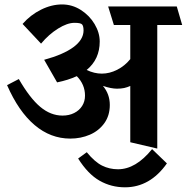

<svg xmlns="http://www.w3.org/2000/svg" viewBox="-20 -608 824 847"><path d="M783.7 -497.6H673.8V47.4L554.7 19.5V-229Q541.5 -222.7 527.6 -219.7Q513.7 -216.8 496.1 -216.8Q470.7 -216.8 434.1 -229Q464.4 -192.9 464.4 -145Q464.4 -98.1 440.2 -64.5Q416 -30.8 376.2 -13.7Q336.4 3.4 290 3.4Q203.1 3.4 132.6 -56.4Q62 -116.2 11.2 -232.4L63 -259.3Q111.8 -174.8 157.7 -136.5Q203.6 -98.1 255.9 -98.1Q284.7 -98.1 307.1 -109.4Q329.6 -120.6 342.3 -140.6Q355 -160.6 355 -186Q355 -235.4 318.8 -272Q280.3 -254.4 231.9 -244.6L174.8 -344.2Q259.3 -367.2 303.7 -399.9Q348.1 -432.6 348.6 -473.1Q348.6 -492.7 342.3 -500Q336.4 -507.3 308.6 -507.3Q276.9 -507.3 236.1 -481.9Q195.3 -456.5 161.1 -415.5L79.6 -502.4Q114.7 -542.5 161.1 -565.4Q207.5 -588.4 253.9 -588.4Q298.3 -588.4 336.4 -564.2Q374.5 -540 397.2 -502Q419.9 -463.9 419.9 -424.8Q419.9 -346.7 362.3 -299.3Q396 -283.2 429.2 -283.2Q463.4 -283.2 497.1 -300.3Q530.8 -317.4 554.7 -347.2V-497.6H482.4L457 -579.6H759.8ZM362.8 63.5Q397.9 106.4 430.4 122.6Q462.9 138.7 500.5 138.7Q579.1 138.7 650.9 49.8L716.3 112.8Q642.1 218.3 531.2 218.3Q470.7 218.3 419.4 189.2Q368.2 160.2 324.7 91.3Z"/></svg>

Font: Vesper Libre
Style: Bold
Weight: 700
Designer: Robert Keller & Kimya Gandhi
Foundry: Mota Italic
Version: Version 1.058